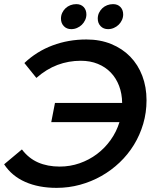

<svg xmlns="http://www.w3.org/2000/svg" viewBox="-27 -900 755 929"><path d="M391 -709Q457.5 -709 511.2 -687Q565 -665 603 -626Q641 -587 661.5 -533Q682 -479 682 -415Q682 -355.5 666 -301Q650 -246.5 621 -199.2Q592 -152 551.8 -113.8Q511.5 -75.5 463.2 -48.2Q415 -21 360.2 -6Q305.5 9 247 9Q160 9 95 -19.8Q30 -48.5 -7 -105L79 -177Q111.5 -134 157.2 -114Q203 -94 262 -94Q312 -94 358 -110Q404 -126 442 -154.5Q480 -183 508.2 -222.5Q536.5 -262 551 -309H221L239 -402H564Q563.5 -447 549.2 -484.5Q535 -522 509 -549Q483 -576 446.2 -591Q409.5 -606 364 -606Q305 -606 251.5 -586Q198 -566 149 -523L91 -595Q150.5 -651.5 227.2 -680.2Q304 -709 391 -709ZM342 -880Q364.5 -880 377.8 -866Q391 -852 391 -830Q391 -816 385 -803Q379 -790 369 -780.2Q359 -770.5 345.8 -764.8Q332.5 -759 318 -759Q295.5 -759 281.8 -773.5Q268 -788 268 -810Q268 -825 274 -837.8Q280 -850.5 290 -860Q300 -869.5 313.5 -874.8Q327 -880 342 -880ZM520 -880Q542.5 -880 555.8 -866Q569 -852 569 -830Q569 -816 563 -803Q557 -790 547 -780.2Q537 -770.5 523.8 -764.8Q510.5 -759 496 -759Q473.5 -759 459.8 -773.5Q446 -788 446 -810Q446 -825 452 -837.8Q458 -850.5 468 -860Q478 -869.5 491.5 -874.8Q505 -880 520 -880Z"/></svg>

Font: Argentum Sans
Style: Italic
Weight: 400
Italic angle: -11.3099°
Designer: Julieta Ulanovsky, Owen Earl, Rasmus Andersson, Cristiano Sobral
Foundry: The Argentum Sans Project Authors
Version: Version 3.131; ttfautohint (v1.8.4.7-5d5b-dirty)